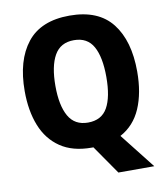

<svg xmlns="http://www.w3.org/2000/svg" viewBox="-95 -804 918 1054"><g transform="rotate(-10 363.5 -277.5)"><path d="M677 -358Q677 -239 640 -153.5Q603 -68 525 -26L679 170H479L368 10Q365 10 358 10Q253 10 184.5 -36.5Q116 -83 83 -166Q50 -249 50 -359Q50 -530 127 -627.5Q204 -725 364 -725Q524 -725 600.5 -627.5Q677 -530 677 -358ZM221 -358Q221 -249 255 -189Q289 -129 363 -129Q439 -129 472 -188Q505 -247 505 -358Q505 -469 472 -528.5Q439 -588 364 -588Q289 -588 255 -528Q221 -468 221 -358Z"/></g></svg>

Font: Noto Sans SemiCondensed ExtraBold
Style: Regular
Weight: 800
Width: 4
Designer: Monotype Design Team
Foundry: Monotype Imaging Inc.
Version: Version 2.013; ttfautohint (v1.8.4.7-5d5b)